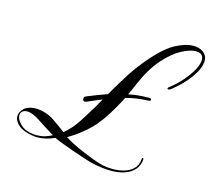

<svg xmlns="http://www.w3.org/2000/svg" viewBox="-98 -706 1014 915"><g transform="rotate(15 409.0 -248.5)"><path d="M521 90Q479 90 426 78Q413 75 384 65.5Q355 56 322 44.5Q289 33 262 22.5Q235 12 226 7Q183 27 142 27Q136 27 130 26.5Q124 26 119 25Q71 18 47.5 -2.5Q24 -23 24 -45Q24 -59 31 -70Q42 -89 60.5 -96.5Q79 -104 100 -104Q124 -104 148.5 -96Q173 -88 189 -77Q200 -70 221 -55Q242 -40 256 -29Q293 -60 320.5 -102.5Q348 -145 372 -185L396 -228Q378 -221 360 -213Q342 -205 323 -197Q321 -196 317 -196Q306 -196 306 -208Q306 -218 317 -222Q342 -232 366 -241.5Q390 -251 414 -259Q446 -315 480.5 -369Q515 -423 561 -475Q619 -540 666 -563.5Q713 -587 747 -587Q769 -587 784.5 -580Q800 -573 808 -562Q818 -551 818 -531Q818 -496 784.5 -448.5Q751 -401 698 -360Q691 -355 686 -355Q681 -355 681 -359Q681 -363 687 -367Q721 -393 747 -423.5Q773 -454 788.5 -482.5Q804 -511 804 -532Q804 -548 794 -557Q784 -565 766 -565Q738 -565 696.5 -543Q655 -521 611 -471Q567 -421 531 -337Q521 -312 507 -283Q530 -288 555 -290.5Q580 -293 607 -293H608Q619 -293 619 -286Q619 -279 608 -279Q577 -278 550.5 -274Q524 -270 498 -263Q472 -211 438.5 -159.5Q405 -108 364 -72Q322 -35 279 -11Q294 0 320 13Q346 26 375.5 38.5Q405 51 432.5 61Q460 71 478 75Q501 80 528 80Q555 80 581.5 73Q608 66 627 48.5Q646 31 649 0Q649 0 649 -4Q649 -8 653 -8Q657 -8 657 -4.5Q657 -1 657 1Q652 44 616 67Q580 90 521 90ZM137 18Q158 18 176.5 12.5Q195 7 211 -2Q168 -28 129 -54Q90 -80 63 -80Q53 -80 46 -76Q32 -69 32 -52Q32 -32 55 -9.5Q78 13 118 17Q123 18 128 18Q133 18 137 18Z"/></g></svg>

Font: Fleur De Leah
Style: Regular
Weight: 400
Designer: Robert E. Leuschke
Foundry: Robert E. Leuschke
Version: Version 1.010; ttfautohint (v1.8.3)